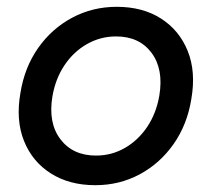

<svg xmlns="http://www.w3.org/2000/svg" viewBox="-20 -532 622 564"><path d="M260 12Q184 12 129.5 -22.5Q75 -57 50.5 -118Q26 -179 40 -259Q52 -334 92 -391Q132 -448 192 -480Q252 -512 323 -512Q399 -512 453 -477.5Q507 -443 531.5 -382Q556 -321 542 -241Q530 -166 490 -109Q450 -52 390.5 -20Q331 12 260 12ZM262 -75Q308 -75 347 -97.5Q386 -120 412.5 -159.5Q439 -199 448 -251Q461 -329 425 -377Q389 -425 321 -425Q275 -425 235.5 -402.5Q196 -380 169.5 -340.5Q143 -301 134 -249Q121 -171 157.5 -123Q194 -75 262 -75Z"/></svg>

Font: Figtree Medium
Style: Italic
Weight: 500
Italic angle: -9.5°
Foundry: Erik Kennedy
Version: Version 2.001; ttfautohint (v1.8.4.7-5d5b);gftools[0.9.27]